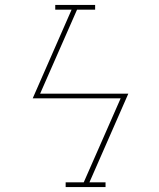

<svg xmlns="http://www.w3.org/2000/svg" viewBox="-20 -755 640 775"><path d="M245 0V-19H318L467 -358H112L269 -716H203V-735H364V-716H291L142 -377H498L341 -19H406V0Z"/></svg>

Font: Iosevka Slab Thin Extended
Style: Italic
Weight: 100
Width: 7
Italic angle: -9°
Monospace: yes
Designer: Belleve Invis
Foundry: Belleve Invis
Version: Version 11.1.0; ttfautohint (v1.8.3)